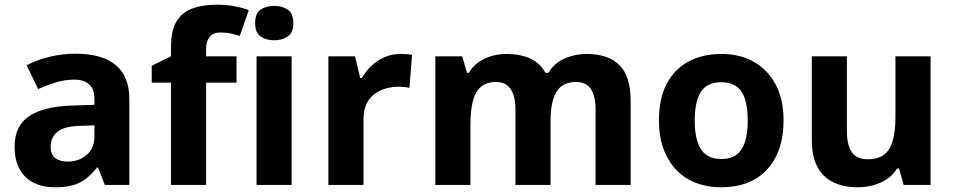

<svg xmlns="http://www.w3.org/2000/svg" viewBox="-20 -785 4048 815"><path d="M302 -557Q412 -557 470.5 -509.5Q529 -462 529 -364V0H425L396 -74H392Q369 -45 344.5 -26Q320 -7 288.5 1.5Q257 10 211 10Q163 10 124.5 -8.5Q86 -27 64 -65.5Q42 -104 42 -163Q42 -250 103 -291.5Q164 -333 286 -337L381 -340V-364Q381 -407 358.5 -427Q336 -447 296 -447Q256 -447 218 -435.5Q180 -424 142 -407L93 -508Q137 -531 190.5 -544Q244 -557 302 -557ZM323 -251Q251 -249 223 -225Q195 -201 195 -162Q195 -128 215 -113.5Q235 -99 267 -99Q315 -99 348 -127.5Q381 -156 381 -208V-253Z M984 -434H855V0H706V-434H624V-506L706 -546V-586Q706 -656 729.5 -694.5Q753 -733 796.5 -749Q840 -765 899 -765Q943 -765 978.5 -758Q1014 -751 1036 -742L998 -633Q981 -638 961 -642.5Q941 -647 915 -647Q884 -647 869.5 -628Q855 -609 855 -580V-546H984Z M1218 -546V0H1069V-546ZM1144 -760Q1177 -760 1201 -744.5Q1225 -729 1225 -686.8Q1225 -646 1201 -630Q1177 -614 1144 -614Q1109.7 -614 1086.4 -630Q1063 -646 1063 -686.8Q1063 -729 1086.4 -744.5Q1109.7 -760 1144 -760Z M1679 -556Q1690 -556 1705 -555Q1720 -554 1729 -552L1718 -412Q1711 -414 1697.5 -415.5Q1684 -417 1674 -417Q1645 -417 1618 -409.5Q1591 -402 1569.5 -386Q1548 -370 1535.5 -343.5Q1523 -317 1523 -278V0H1374V-546H1487L1509 -454H1516Q1532 -482 1556 -505Q1580 -528 1611.5 -542Q1643 -556 1679 -556Z M2469 -556Q2562 -556 2609.5 -508.5Q2657 -461 2657 -356V0H2508V-319.4Q2508 -377.7 2488 -407.4Q2468 -437 2425.8 -437Q2367 -437 2342 -395Q2317 -353 2317 -273.5V0H2168V-319.1Q2168 -358 2159 -384Q2150 -410 2132 -423.5Q2114 -437 2085.5 -437Q2045 -437 2021 -416Q1997 -395 1987 -355.2Q1977 -315.4 1977 -257.2V0H1828V-546H1942L1962.2 -476H1970Q1987 -504 2012 -521.5Q2036.9 -539 2067.5 -547.5Q2098 -556 2129 -556Q2189 -556 2231 -536.5Q2273 -517 2295 -476H2308Q2333 -518 2377.5 -537Q2422 -556 2469 -556Z M3306 -274Q3306 -205.6 3287.5 -153.1Q3268.9 -100.5 3234.5 -63.7Q3200 -27 3151 -8.5Q3102 10 3040.4 10Q2983.2 10 2934.6 -8.5Q2886 -27 2851 -63.5Q2816 -100 2796.5 -153Q2777 -206 2777 -274.2Q2777 -364.7 2809 -427.3Q2841.1 -489.9 2900.9 -522.9Q2960.7 -556 3043 -556Q3120.4 -556 3179.2 -523Q3238 -490 3272 -427.3Q3306 -364.7 3306 -274ZM2929 -273.8Q2929 -220 2940.5 -183.5Q2952 -147 2977 -128.5Q3002 -110 3042 -110Q3082 -110 3106.5 -128.5Q3131 -147 3142.5 -183.5Q3154 -220 3154 -273.6Q3154 -328 3142.5 -364Q3131 -400 3106 -418Q3081.1 -436 3041.3 -436Q2982 -436 2955.5 -395.5Q2929 -355 2929 -273.8Z M3930 -546V0H3816L3796 -70H3788Q3771 -42 3744.5 -24.5Q3718 -7 3686 1.5Q3654 10 3620 10Q3562 10 3518 -11Q3474 -32 3450 -76Q3426 -120 3426 -190V-546H3575V-227Q3575 -169 3596 -139Q3617 -109 3663 -109Q3709 -109 3734.5 -130Q3760 -151 3770.5 -191Q3781 -231 3781 -289V-546Z"/></svg>

Font: Noto Sans Gurmukhi
Style: Regular
Weight: 400
Designer: Jelle Bosma - Monotype Design Team
Foundry: Monotype Imaging Inc.
Version: Version 2.003